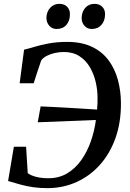

<svg xmlns="http://www.w3.org/2000/svg" viewBox="-20 -969 677 997"><path d="M225.5 8Q186.5 8 153.2 3.2Q120 -1.5 88.5 -10Q57 -18.5 22 -29L52 -207H115.5L124 -70Q139.5 -58 167.2 -50.8Q195 -43.5 232 -43.5Q286.5 -43.5 329 -69Q371.5 -94.5 402 -137.5Q432.5 -180.5 451.5 -234.5Q470.5 -288.5 478 -346L176 -334L191 -416.5Q215 -415.5 249.8 -413.8Q284.5 -412 324.8 -409.8Q365 -407.5 406.2 -405Q447.5 -402.5 484 -400Q485.5 -414.5 486.2 -430.5Q487 -446.5 486.5 -462Q486.5 -502 476.8 -543.8Q467 -585.5 446.2 -620.8Q425.5 -656 392.2 -677.5Q359 -699 311.5 -699Q288 -699 264.5 -693.8Q241 -688.5 222.5 -678.8Q204 -669 194 -655.5Q189.5 -642 184.5 -627Q179.5 -612 174.2 -596.5Q169 -581 164.2 -565.8Q159.5 -550.5 155 -536.5H82L105 -711Q124.5 -715.5 156.8 -725.2Q189 -735 232.2 -743.2Q275.5 -751.5 328 -751.5Q405.5 -751.5 459 -725.2Q512.5 -699 545 -654.2Q577.5 -609.5 592.5 -553Q607.5 -496.5 608 -436Q609 -336 580.5 -254.5Q552 -173 499.8 -114.2Q447.5 -55.5 377.5 -23.8Q307.5 8 225.5 8ZM273.5 -818.5Q251 -818.5 236 -835.2Q221 -852 221 -877Q222 -908.5 240.8 -928.8Q259.5 -949 288 -949Q315 -949 329.5 -933Q344 -917 343 -893.5Q343 -860.5 324.5 -839.5Q306 -818.5 273.5 -818.5ZM456 -818.5Q433.5 -818.5 418.5 -835.2Q403.5 -852 404 -877Q405 -908.5 423.2 -928.8Q441.5 -949 470.5 -949Q497 -949 511.8 -933Q526.5 -917 525.5 -893.5Q525 -860.5 506.5 -839.5Q488 -818.5 456 -818.5Z"/></svg>

Font: Merriweather 36pt Medium
Style: Italic
Weight: 500
Italic angle: -7.8°
Version: Version 2.101